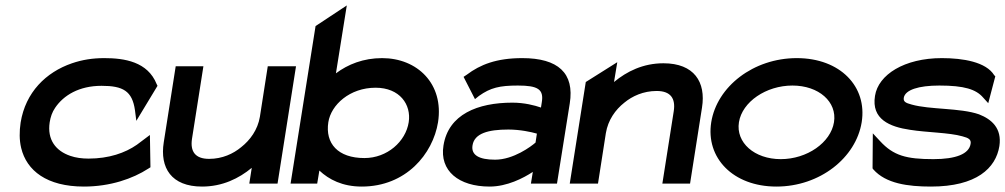

<svg xmlns="http://www.w3.org/2000/svg" viewBox="-20 -676 3702 707"><path d="M58 -131C78 -48 152 11 289 11C386 11 469 -18 526 -55L534 -60L532 -179L484 -143C441 -113 381 -92 306 -92C282 -92 259 -95 239 -102C186 -120 153 -161 163 -226C166 -245 172 -263 183 -279C214 -325 271 -360 354 -360C433 -360 467 -341 477 -270L482 -231L560 -360L557 -366C524 -449 438 -462 364 -462C321 -462 283 -456 245 -443C149 -410 74 -336 56 -225C51 -192 51 -160 58 -131Z M724 11C799 11 860 -19 907 -58L898 0H1002L1070 -432H966L937 -246C929 -198 901 -160 868 -134C839 -110 799 -91 750 -91C698 -91 680 -119 687 -165L729 -432H627L583 -152C568 -58 611 11 724 11Z M1148 0 1156 -48C1191 -15 1241 11 1312 11C1475 11 1574 -109 1593 -226C1615 -367 1517 -462 1387 -462C1318 -462 1261 -439 1217 -406L1257 -656L1142 -580L1050 0ZM1363 -353C1452 -353 1495 -291 1485 -226C1474 -155 1406 -94 1322 -94C1224 -94 1177 -148 1189 -226C1199 -290 1268 -353 1363 -353Z M1783 11C1847 11 1907 -20 1942 -43L1935 0H2031L2078 -295C2096 -407 2035 -462 1903 -462C1808 -462 1748 -438 1699 -401L1687 -393L1729 -311L1744 -323C1786 -353 1820 -361 1887 -361C1961 -361 1983 -347 1975 -299L1972 -280C1949 -288 1911 -298 1867 -298C1739 -298 1631 -255 1613 -140C1598 -47 1669 11 1783 11ZM1852 -199C1895 -199 1936 -190 1957 -184L1952 -151C1936 -137 1871 -88 1803 -88C1744 -88 1714 -105 1720 -141C1727 -185 1778 -199 1852 -199Z M2182 0 2211 -186C2219 -234 2246 -272 2279 -298C2308 -322 2349 -341 2398 -341C2450 -341 2468 -313 2461 -267L2419 0H2521L2565 -280C2580 -374 2536 -443 2423 -443C2348 -443 2288 -413 2241 -374L2253 -447L2137 -374L2078 0Z M2839 11C2999 11 3132 -95 3153 -226C3174 -357 3074 -462 2914 -462C2754 -462 2620 -357 2599 -226C2578 -95 2679 11 2839 11ZM2898 -361C2995 -361 3063 -301 3051 -226C3039 -151 2952 -90 2855 -90C2758 -90 2689 -151 2701 -226C2713 -301 2801 -361 2898 -361Z M3331 -198C3393 -188 3475 -188 3524 -174C3547 -168 3557 -162 3554 -146C3548 -109 3500 -90 3417 -90C3317 -90 3270 -103 3221 -156L3194 -185L3193 -56L3196 -52C3242 0 3323 11 3408 11C3576 11 3647 -57 3660 -138C3670 -204 3631 -237 3585 -255C3516 -279 3404 -272 3337 -291C3314 -297 3306 -302 3308 -316C3313 -345 3362 -361 3439 -361C3531 -361 3574 -347 3600 -317L3619 -296L3645 -395L3641 -399C3611 -448 3526 -462 3448 -462C3310 -462 3214 -401 3202 -323C3188 -237 3256 -209 3331 -198Z"/></svg>

Font: Charger Pro
Style: BlkExtObl
Weight: 900
Designer: Jasper
Foundry: Cannot Into Space Fonts
Version: Version 1.09